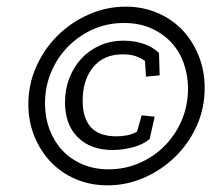

<svg xmlns="http://www.w3.org/2000/svg" viewBox="-20 -549 644 576"><path d="M594 -285Q594 -224 570 -171Q546 -118 505.5 -78.5Q465 -39 412.5 -16Q360 7 303 7Q251 7 207.5 -11.5Q164 -30 132.5 -63Q101 -96 83 -140.5Q65 -185 65 -236Q65 -296 89 -349.5Q113 -403 153 -442.5Q193 -482 246 -505.5Q299 -529 357 -529Q409 -529 453 -510Q497 -491 528 -458Q559 -425 576.5 -380.5Q594 -336 594 -285ZM544 -283Q544 -324 531 -360Q518 -396 493 -422.5Q468 -449 432.5 -464.5Q397 -480 352 -480Q301 -480 258 -460.5Q215 -441 183 -408Q151 -375 133 -331.5Q115 -288 115 -239Q115 -197 128.5 -161Q142 -125 166.5 -98.5Q191 -72 226.5 -56.5Q262 -41 306 -41Q355 -41 398.5 -60Q442 -79 474.5 -112Q507 -145 525.5 -189Q544 -233 544 -283ZM429 -132Q409 -115 378 -107Q347 -99 318 -99Q252 -99 213.5 -137Q175 -175 175 -242Q175 -281 188 -314.5Q201 -348 224 -373Q247 -398 279.5 -412.5Q312 -427 351 -427Q383 -427 411 -417.5Q439 -408 457 -390L459 -323L418 -319L415 -366Q403 -375 387 -380.5Q371 -386 348 -386Q291 -386 259.5 -347.5Q228 -309 228 -247Q228 -195 252.5 -167.5Q277 -140 330 -140Q345 -140 361 -143Q377 -146 391 -154L405 -203L444 -199Z"/></svg>

Font: Zilla Slab Medium
Style: Regular
Weight: 500
Designer: Typotheque.com
Foundry: Typotheque type foundry
Version: Version 1.1; 2017